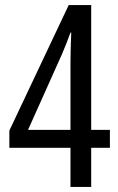

<svg xmlns="http://www.w3.org/2000/svg" viewBox="-20 -740 469 760"><path d="M415 -226H341V-720H252L17 -223V-155H259V0H341V-155H415ZM91 -226 225 -525Q242 -564 259 -611H262Q261 -590 260 -555.5Q259 -521 259 -498V-226Z"/></svg>

Font: Noto Sans Arabic Condensed
Style: Regular
Weight: 400
Width: 3
Designer: Nadine Chahine
Foundry: Monotype Imaging Inc.
Version: 1.001